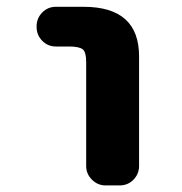

<svg xmlns="http://www.w3.org/2000/svg" viewBox="-20 -569 540 571"><path d="M293.9 -17.6Q270.5 -17.6 253.4 -34.7Q236.3 -51.8 236.3 -75.2V-384.8Q236.3 -413.1 226.6 -421.9Q215.8 -430.7 185.5 -430.7H146.5Q122.1 -430.7 105.5 -447.8Q88.9 -464.8 88.9 -488.3V-491.2Q88.9 -514.6 105.5 -531.7Q122.1 -548.8 146.5 -548.8H228.5Q393.6 -548.8 393.6 -401.4V-75.2Q393.6 -51.8 377 -34.7Q360.4 -17.6 335.9 -17.6Z"/></svg>

Font: Rounded Mgen+ 1mn bold
Style: Bold
Weight: 700
Designer: [Source Han Sans]
Ryoko NISHIZUKA  (kana & ideographs); Paul D. Hunt (Latin, Greek & Cyrillic); Wenlong ZHANG  (bopomofo
Version: Version 1.059.20150602